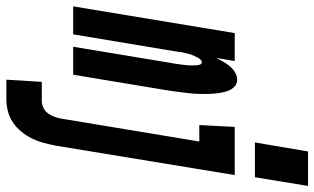

<svg xmlns="http://www.w3.org/2000/svg" viewBox="-264 -580 1011 618"><g transform="rotate(90 242.0 -270.5)"><path d="M391 -585 420 -756H531L503 -585ZM-47 0 39 -520H129L119 -461Q125 -472 131 -483Q137 -494 146 -504.5Q155 -515 166.5 -521.5Q178 -528 189 -528Q202 -528 211 -519.5Q220 -511 224.5 -499.5Q229 -488 231 -475.5Q233 -463 234 -450.5Q235 -438 235 -425Q235 -412 234.5 -399Q234 -386 232.5 -373.5Q231 -361 229.5 -348Q228 -335 226 -321.5Q224 -308 222 -295L173 0H83L135 -314Q136 -319 137 -324.5Q138 -330 138.5 -335.5Q139 -341 140 -346Q141 -351 141.5 -356.5Q142 -362 142.5 -367Q143 -372 143 -377.5Q143 -383 143 -388Q143 -393 142.5 -398.5Q142 -404 140 -409Q138 -414 133 -414Q128 -414 124 -409.5Q120 -405 117.5 -400.5Q115 -396 113 -391Q111 -386 109 -381.5Q107 -377 106 -372Q105 -367 103.5 -362Q102 -357 101 -352Q100 -347 100 -342L43 0ZM189 215 196 101H258Q268 101 279 96Q290 91 297 81.5Q304 72 308 61.5Q312 51 314 40L388 -406H335L341 -520H496L401 58Q397 77 392 96Q387 115 378 133Q369 151 356 167Q343 183 325.5 194.5Q308 206 289 210.5Q270 215 251 215Z"/></g></svg>

Font: Iosevka SS04 Heavy Oblique
Style: Regular
Weight: 900
Italic angle: -9°
Monospace: yes
Designer: Belleve Invis
Foundry: Belleve Invis
Version: Version 19.0.0; ttfautohint (v1.8.4)